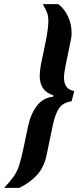

<svg xmlns="http://www.w3.org/2000/svg" viewBox="-85 -763 388 933"><path d="M30 -47 51 -148Q64 -209 94 -248.5Q124 -288 173 -293L174 -300Q108 -320 108 -394Q108 -415 113 -445L134 -546Q150 -622 150 -661Q150 -684 144 -700.5Q138 -717 123 -743H198Q227 -722 245 -684Q263 -646 263 -603Q263 -584 259 -567L233 -441Q226 -406 226 -386Q226 -328 276 -321L263 -271Q222 -265 202.5 -237.5Q183 -210 171 -152L142 -12Q130 48 96.5 85.5Q63 123 9 150H-65Q-34 117 -18 94Q-2 71 8 40.5Q18 10 30 -47Z"/></svg>

Font: Saira Ultra Condensed ExtraBold
Style: Italic
Weight: 800
Width: 1
Italic angle: -12°
Designer: Hector Gatti with collaboration of the Omnibus-Type team
Foundry: Omnibus-Type
Version: Version 1.001; ttfautohint (v1.8)